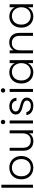

<svg xmlns="http://www.w3.org/2000/svg" viewBox="1827 -2619 801 4495"><g transform="rotate(-90 2227.5 -371.5)"><path d="M80 -740H150V0H80Z M823 -273Q823 -208 801.5 -156Q780 -104 743 -67.5Q706 -31 656 -11.5Q606 8 548 8Q490 8 440.5 -11.5Q391 -31 354.5 -67.5Q318 -104 297.5 -156Q277 -208 277 -273Q277 -338 298 -390Q319 -442 356 -478.5Q393 -515 443 -534.5Q493 -554 550 -554Q608 -554 657.5 -534.5Q707 -515 744 -478.5Q781 -442 802 -390Q823 -338 823 -273ZM348 -273Q348 -217 364.5 -175.5Q381 -134 409 -107Q437 -80 473 -66.5Q509 -53 548 -53Q587 -53 623.5 -66.5Q660 -80 688.5 -107Q717 -134 734 -175.5Q751 -217 751 -273Q751 -329 734 -370.5Q717 -412 689 -439Q661 -466 624.5 -479.5Q588 -493 549 -493Q510 -493 473.5 -479.5Q437 -466 409.5 -439Q382 -412 365 -370.5Q348 -329 348 -273Z M1424 0H1354V-96Q1329 -44 1279 -17.5Q1229 9 1168 9Q1121 9 1080.5 -5.5Q1040 -20 1010 -49Q980 -78 963 -122.5Q946 -167 946 -227V-546H1015V-235Q1015 -144 1060.5 -98Q1106 -52 1181 -52Q1219 -52 1251 -64Q1283 -76 1306 -100.5Q1329 -125 1341.5 -162Q1354 -199 1354 -249V-546H1424Z M1584 -546H1654V0H1584ZM1619 -649Q1598 -649 1583 -663.5Q1568 -678 1568 -701Q1568 -724 1583 -738Q1598 -752 1619 -752Q1640 -752 1655 -738Q1670 -724 1670 -701Q1670 -678 1655 -663.5Q1640 -649 1619 -649Z M2191 -145Q2191 -112 2177 -84Q2163 -56 2138 -35.5Q2113 -15 2078 -3.5Q2043 8 2001 8Q1954 8 1915.5 -3Q1877 -14 1848 -35Q1819 -56 1801.5 -86Q1784 -116 1781 -154H1853Q1858 -109 1895.5 -80Q1933 -51 2000 -51Q2059 -51 2090.5 -78.5Q2122 -106 2122 -145Q2122 -179 2097.5 -197Q2073 -215 2037 -227Q2001 -239 1958 -249Q1915 -259 1879 -277Q1843 -295 1818.5 -325Q1794 -355 1794 -406Q1794 -436 1808 -463Q1822 -490 1847 -510.5Q1872 -531 1907.5 -542.5Q1943 -554 1986 -554Q2074 -554 2127.5 -510Q2181 -466 2186 -387H2116Q2113 -433 2080 -463.5Q2047 -494 1984 -494Q1929 -494 1897 -468.5Q1865 -443 1865 -407Q1865 -370 1889 -349.5Q1913 -329 1949 -316Q1985 -303 2027 -293Q2069 -283 2105 -266Q2141 -249 2165.5 -221Q2190 -193 2191 -145Z M2323 -546H2393V0H2323ZM2358 -649Q2337 -649 2322 -663.5Q2307 -678 2307 -701Q2307 -724 2322 -738Q2337 -752 2358 -752Q2379 -752 2394 -738Q2409 -724 2409 -701Q2409 -678 2394 -663.5Q2379 -649 2358 -649Z M2520 -274Q2520 -338 2539.5 -390Q2559 -442 2594 -478.5Q2629 -515 2677 -534.5Q2725 -554 2781 -554Q2822 -554 2856.5 -543.5Q2891 -533 2918.5 -515.5Q2946 -498 2965.5 -475Q2985 -452 2997 -426V-546H3067V0H2997V-121Q2985 -95 2965 -71.5Q2945 -48 2917.5 -30.5Q2890 -13 2855.5 -2.5Q2821 8 2780 8Q2724 8 2676.5 -12Q2629 -32 2594 -69Q2559 -106 2539.5 -158Q2520 -210 2520 -274ZM2997 -273Q2997 -324 2981 -364.5Q2965 -405 2937.5 -433.5Q2910 -462 2873 -477.5Q2836 -493 2794 -493Q2751 -493 2714 -478.5Q2677 -464 2649.5 -436Q2622 -408 2606.5 -367Q2591 -326 2591 -274Q2591 -222 2606.5 -181Q2622 -140 2649.5 -111.5Q2677 -83 2714 -68Q2751 -53 2794 -53Q2836 -53 2873 -68Q2910 -83 2937.5 -111.5Q2965 -140 2981 -181Q2997 -222 2997 -273Z M3636 -312Q3636 -403 3590.5 -449Q3545 -495 3470 -495Q3432 -495 3400 -483Q3368 -471 3345 -446.5Q3322 -422 3309.5 -385Q3297 -348 3297 -298V0H3227V-546H3297V-453Q3323 -504 3372.5 -530Q3422 -556 3483 -556Q3529 -556 3569.5 -541.5Q3610 -527 3640 -498Q3670 -469 3687.5 -424.5Q3705 -380 3705 -320V0H3636Z M3828 -274Q3828 -338 3847.5 -390Q3867 -442 3902 -478.5Q3937 -515 3985 -534.5Q4033 -554 4089 -554Q4130 -554 4164.5 -543.5Q4199 -533 4226.5 -515.5Q4254 -498 4273.5 -475Q4293 -452 4305 -426V-546H4375V0H4305V-121Q4293 -95 4273 -71.5Q4253 -48 4225.5 -30.5Q4198 -13 4163.5 -2.5Q4129 8 4088 8Q4032 8 3984.5 -12Q3937 -32 3902 -69Q3867 -106 3847.5 -158Q3828 -210 3828 -274ZM4305 -273Q4305 -324 4289 -364.5Q4273 -405 4245.5 -433.5Q4218 -462 4181 -477.5Q4144 -493 4102 -493Q4059 -493 4022 -478.5Q3985 -464 3957.5 -436Q3930 -408 3914.5 -367Q3899 -326 3899 -274Q3899 -222 3914.5 -181Q3930 -140 3957.5 -111.5Q3985 -83 4022 -68Q4059 -53 4102 -53Q4144 -53 4181 -68Q4218 -83 4245.5 -111.5Q4273 -140 4289 -181Q4305 -222 4305 -273Z"/></g></svg>

Font: SVN-Poppins Light
Style: Regular
Weight: 300
Designer: Ninad Kale (Devanagari), Jonny Pinhorn (Latin)
Foundry: Indian Type Foundry
Version: Version 3.002 2017; ttfautohint (v1.8.3)